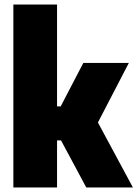

<svg xmlns="http://www.w3.org/2000/svg" viewBox="-20 -828 607 848"><path d="M361 0 249.5 -208H232V0H39V-808H232V-358H248L348 -550H549L412.5 -287L567 0Z"/></svg>

Font: Encode Sans Condensed Black
Style: Regular
Weight: 900
Width: 3
Designer: Multiple Designers
Foundry: Impallari Type
Version: Version 2.000